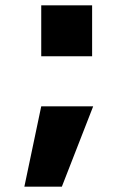

<svg xmlns="http://www.w3.org/2000/svg" viewBox="-20 -587 489 717"><path d="M211 110H71L134 -190H328ZM134 -377V-567H324V-377Z"/></svg>

Font: M PLUS 1p ExtraBold
Style: Regular
Weight: 800
Version: Version 1.062